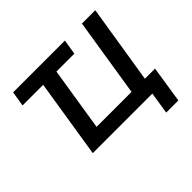

<svg xmlns="http://www.w3.org/2000/svg" viewBox="-193 -952 1363 1363"><g transform="rotate(-45 489.0 -270.0)"><path d="M758 165 784 0H186L280 -592H73L91 -705H611L593 -592H413L337 -113H688L782 -705H916L821 -112H923L880 165Z"/></g></svg>

Font: Nunito Sans 9pt
Style: Bold Italic
Weight: 700
Italic angle: -9°
Version: Version 3.101;gftools[0.9.27]